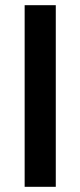

<svg xmlns="http://www.w3.org/2000/svg" viewBox="-20 -720 310 740"><path d="M75 0V-700H195V0Z"/></svg>

Font: DM Sans 9pt SemiBold
Style: Regular
Weight: 600
Version: Version 4.004;gftools[0.9.30]